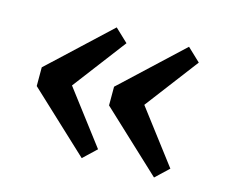

<svg xmlns="http://www.w3.org/2000/svg" viewBox="-74 -589 765 654"><g transform="rotate(15 309.0 -261.5)"><path d="M308.5 -74 262.5 -30.5 51 -228V-294L262.5 -491.5L308.5 -448L166.5 -261ZM563.5 -74 517.5 -30.5 306 -228V-294L517.5 -491.5L563.5 -448L421.5 -261Z"/></g></svg>

Font: Newsreader 6pt
Style: Regular
Weight: 400
Designer: Hugues Gentile
Foundry: Production Type
Version: Version 1.003; ttfautohint (v1.8.3)